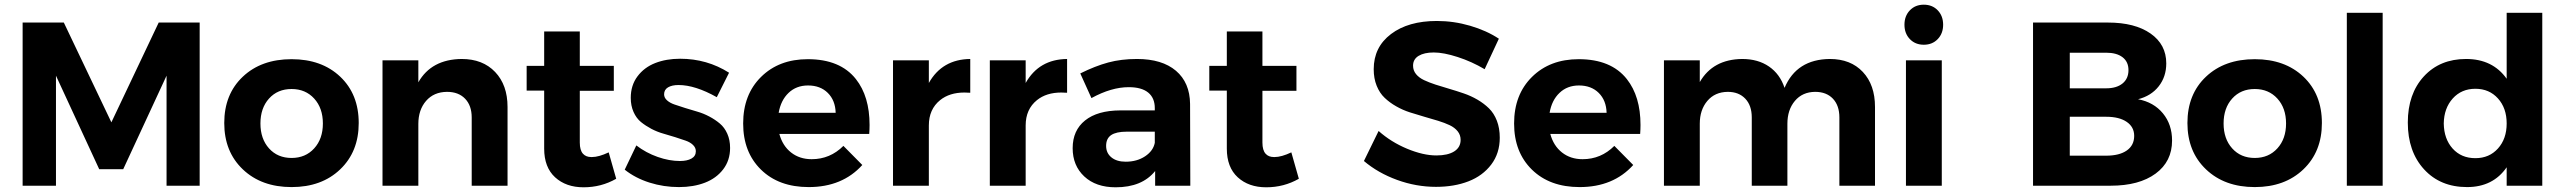

<svg xmlns="http://www.w3.org/2000/svg" viewBox="-20 -797 11010 824"><path d="M77.1 0V-700.2H253.9L458 -272L661.1 -700.2H836.9V0H694.8V-472.2L508.8 -70.8H405.8L220.2 -472.2V0Z M942.4 -269Q942.4 -392.6 1022 -467.8Q1101.6 -543 1231.4 -543Q1360.8 -543 1440.2 -467.8Q1519.5 -392.6 1519.5 -269Q1519.5 -146 1439.9 -70.1Q1360.4 5.9 1231.4 5.9Q1102.1 5.9 1022.2 -70.1Q942.4 -146 942.4 -269ZM1231.4 -119.1Q1291 -119.1 1328.4 -160.2Q1365.7 -201.2 1365.7 -267.1Q1365.7 -333 1328.4 -374Q1291 -415 1231.4 -415Q1171.4 -415 1134.5 -374Q1097.7 -333 1097.7 -267.1Q1097.7 -201.2 1134.5 -160.2Q1171.4 -119.1 1231.4 -119.1Z M1621.6 0V-538.1H1775.4V-443.8Q1831.5 -542.5 1961.4 -543.9Q2051.8 -543.9 2105 -488Q2158.2 -432.1 2158.2 -337.9V0H2004.4V-293Q2004.4 -343.8 1976.1 -373.3Q1947.8 -402.8 1898.4 -402.8Q1841.8 -402.3 1808.6 -364Q1775.4 -325.7 1775.4 -265.1V0Z M2240.2 -408.2V-514.2H2315.4V-662.1H2468.3V-514.2H2614.3V-407.2H2468.3V-185.1Q2468.3 -152.3 2481.9 -137.2Q2494.6 -123 2517.6 -123Q2519 -123 2520.5 -123Q2549.8 -123 2592.3 -143.1L2624.5 -29.8Q2560.5 6.8 2484.4 6.8Q2409.2 6.8 2362.3 -36.1Q2315.4 -79.1 2315.4 -159.2V-408.2Z M2661.1 -68.8 2710.9 -172.9Q2752.4 -141.1 2802.5 -123.5Q2852.5 -106 2897.9 -106Q2928.7 -106 2947.5 -116.5Q2966.3 -127 2966.3 -147.9Q2966.3 -163.1 2954.3 -174.8Q2942.4 -186.5 2922.6 -193.4Q2902.8 -200.2 2877.9 -208.3Q2853 -216.3 2826.7 -223.6Q2800.3 -231 2775.4 -244.1Q2750.5 -257.3 2730.7 -273.4Q2710.9 -289.6 2699 -316.4Q2687 -343.3 2687 -377Q2687 -430.7 2715.8 -469.2Q2744.6 -507.8 2792 -526.4Q2839.4 -544.9 2898.9 -544.9Q3014.2 -544.9 3108.9 -484.9L3056.2 -379.9Q2963.4 -432.1 2892.1 -432.1Q2863.8 -432.1 2846.9 -422.1Q2830.1 -412.1 2830.1 -392.1Q2830.1 -377.9 2842.3 -366.7Q2854.5 -355.5 2874.5 -348.6Q2894.5 -341.8 2919.9 -333.7Q2945.3 -325.7 2971.9 -318.1Q2998.5 -310.5 3023.9 -297.1Q3049.3 -283.7 3069.3 -266.8Q3089.4 -250 3101.3 -223.1Q3113.3 -196.3 3113.3 -162.1Q3113.3 -108.9 3083.7 -70.3Q3054.2 -31.7 3005.1 -12.9Q2956.1 5.9 2894 5.9Q2828.1 5.9 2767.3 -13.4Q2706.5 -32.7 2661.1 -68.8Z M3169.4 -267.1Q3169.4 -391.1 3246.3 -467Q3323.2 -543 3446.8 -543Q3585.9 -543 3653.3 -457.5Q3711.9 -383.3 3711.9 -260.7Q3711.9 -242.2 3710.4 -222.2H3324.7Q3338.4 -171.4 3375 -142.6Q3411.6 -113.8 3463.4 -113.8Q3542.5 -113.8 3599.6 -170.9L3680.7 -88.9Q3595.2 5.9 3450.7 5.9Q3322.3 5.9 3245.8 -69.1Q3169.4 -144 3169.4 -267.1ZM3321.8 -313H3566.4Q3564.9 -366.2 3532.7 -398.2Q3500.5 -430.2 3447.8 -430.2Q3397.5 -430.2 3364.3 -398.4Q3331.1 -366.7 3321.8 -313Z M3812.5 0V-538.1H3966.3V-440.9Q4023.4 -542.5 4144 -543.9V-398.9Q4131.3 -399.9 4119.1 -399.9Q4055.2 -399.9 4014.6 -367.2Q3966.3 -328.1 3966.3 -258.8V0Z M4228 0V-538.1H4381.8V-440.9Q4439 -542.5 4559.6 -543.9V-398.9Q4546.9 -399.9 4534.7 -399.9Q4470.7 -399.9 4430.2 -367.2Q4381.8 -328.1 4381.8 -258.8V0Z M4583.5 -161.1Q4583.5 -237.3 4636.7 -280Q4689.9 -322.8 4788.1 -323.2H4936V-333Q4936 -376.5 4907.7 -399.7Q4879.4 -422.9 4824.2 -422.9Q4749.5 -422.9 4664.1 -376L4616.2 -481.9Q4680.2 -513.7 4736.1 -528.8Q4792 -543.9 4859.4 -543.9Q4967.3 -543.9 5026.9 -493.2Q5086.4 -442.4 5087.4 -351.1L5088.4 0H4937.5V-63Q4881.3 6.8 4768.1 6.8Q4683.1 6.8 4633.3 -39.8Q4583.5 -86.4 4583.5 -161.1ZM4727.1 -170.9Q4727.1 -140.1 4749.8 -121.6Q4772.5 -103 4811 -103Q4859.4 -103 4894.3 -126.2Q4929.2 -149.4 4936 -184.1V-231.9H4815.4Q4770.5 -231.9 4748.8 -217.3Q4727.1 -202.6 4727.1 -170.9Z M5169.9 -408.2V-514.2H5245.1V-662.1H5397.9V-514.2H5543.9V-407.2H5397.9V-185.1Q5397.9 -152.3 5411.6 -137.2Q5424.3 -123 5447.3 -123Q5448.7 -123 5450.2 -123Q5479.5 -123 5522 -143.1L5554.2 -29.8Q5490.2 6.8 5414.1 6.8Q5338.9 6.8 5292 -36.1Q5245.1 -79.1 5245.1 -159.2V-408.2Z M5833.5 -106 5896.5 -234.9Q5949.7 -187.5 6018.8 -158.7Q6087.9 -129.9 6144.5 -129.9Q6193.4 -129.9 6220.9 -147.2Q6248.5 -164.6 6248.5 -196.8Q6248.5 -217.8 6235.8 -233.6Q6223.1 -249.5 6201.4 -259.8Q6179.7 -270 6151.9 -278.6Q6124 -287.1 6093 -295.9Q6062 -304.7 6031 -314.7Q6000 -324.7 5972.2 -340.6Q5944.3 -356.4 5922.6 -377Q5900.9 -397.5 5888.2 -429Q5875.5 -460.4 5875.5 -500Q5875.5 -594.7 5949.7 -650.9Q6023.9 -707 6146.5 -707Q6218.8 -707 6289.1 -686.5Q6359.4 -666 6412.6 -630.9L6351.6 -500Q6296.4 -532.7 6236.1 -552.2Q6175.8 -571.8 6133.3 -571.8Q6092.3 -571.8 6068.4 -557.4Q6044.4 -543 6044.4 -515.1Q6044.4 -494.6 6057.1 -479Q6069.8 -463.4 6091.6 -453.1Q6113.3 -442.9 6141.1 -433.8Q6168.9 -424.8 6200 -415.8Q6231 -406.7 6261.7 -396.2Q6292.5 -385.7 6320.6 -369.4Q6348.6 -353 6370.1 -332Q6391.6 -311 6404.1 -278.8Q6416.5 -246.6 6416.5 -206.1Q6416.5 -139.2 6379.9 -90.8Q6343.3 -42.5 6282.2 -18.8Q6221.2 4.9 6142.6 4.9Q6057.6 4.9 5975.8 -24.9Q5894 -54.7 5833.5 -106Z M6478 -267.1Q6478 -391.1 6554.9 -467Q6631.8 -543 6755.4 -543Q6894.5 -543 6961.9 -457.5Q7020.5 -383.3 7020.5 -260.7Q7020.5 -242.2 7019 -222.2H6633.3Q6647 -171.4 6683.6 -142.6Q6720.2 -113.8 6772 -113.8Q6851.1 -113.8 6908.2 -170.9L6989.3 -88.9Q6903.8 5.9 6759.3 5.9Q6630.9 5.9 6554.4 -69.1Q6478 -144 6478 -267.1ZM6630.4 -313H6875Q6873.5 -366.2 6841.3 -398.2Q6809.1 -430.2 6756.3 -430.2Q6706.1 -430.2 6672.9 -398.4Q6639.6 -366.7 6630.4 -313Z M7121.1 0V-538.1H7274.9V-444.8Q7331.1 -542.5 7457 -543.9Q7524.9 -543.9 7572 -511.5Q7619.1 -479 7638.7 -419.9Q7690.4 -542.5 7833 -543.9Q7922.4 -543.9 7974.6 -488.3Q8026.9 -432.6 8026.9 -337.9V0H7874V-293Q7874 -344.2 7846.2 -373.5Q7818.4 -402.8 7770 -402.8Q7715.3 -402.3 7683.1 -364Q7650.9 -325.7 7650.9 -266.1V0H7498V-293Q7498 -344.2 7470.2 -373.5Q7442.4 -402.8 7395 -402.8Q7339.8 -402.3 7307.4 -364Q7274.9 -325.7 7274.9 -266.1V0Z M8176.5 -629.2Q8153.3 -653.3 8153.3 -690.9Q8153.3 -728.5 8176.5 -752.7Q8199.7 -776.9 8236.3 -776.9Q8272.9 -776.9 8296.1 -752.7Q8319.3 -728.5 8319.3 -690.9Q8319.3 -653.3 8296.1 -629.2Q8272.9 -605 8236.3 -605Q8199.7 -605 8176.5 -629.2ZM8159.7 0V-538.1H8313.5V0Z M8705.1 0V-700.2H9026.9Q9142.1 -700.2 9209.5 -653.1Q9276.9 -606 9276.9 -524.9Q9276.9 -467.8 9244.4 -426.5Q9211.9 -385.3 9155.8 -371.1Q9223.1 -358.4 9262.5 -310.5Q9301.8 -262.7 9301.8 -193.8Q9301.8 -104 9231.2 -52Q9160.6 0 9038.1 0ZM8862.8 -128.9H9019Q9075.7 -128.9 9107.4 -151.1Q9139.2 -173.3 9139.2 -213.9Q9139.2 -252 9107.2 -273.9Q9075.2 -295.9 9019 -295.9H8862.8ZM8862.8 -418H9019Q9063.5 -418 9089.1 -438.7Q9114.7 -459.5 9114.7 -496.1Q9114.7 -531.7 9089.4 -551.3Q9064 -570.8 9019 -570.8H8862.8Z M9367.7 -269Q9367.7 -392.6 9447.3 -467.8Q9526.9 -543 9656.7 -543Q9786.1 -543 9865.5 -467.8Q9944.8 -392.6 9944.8 -269Q9944.8 -146 9865.2 -70.1Q9785.6 5.9 9656.7 5.9Q9527.3 5.9 9447.5 -70.1Q9367.7 -146 9367.7 -269ZM9656.7 -119.1Q9716.3 -119.1 9753.7 -160.2Q9791 -201.2 9791 -267.1Q9791 -333 9753.7 -374Q9716.3 -415 9656.7 -415Q9596.7 -415 9559.8 -374Q9522.9 -333 9522.9 -267.1Q9522.9 -201.2 9559.8 -160.2Q9596.7 -119.1 9656.7 -119.1Z M10051.8 0V-742.2H10205.6V0Z M10313.5 -271Q10313.5 -394 10382.3 -469Q10451.2 -543.9 10563.5 -543.9Q10677.7 -543.9 10737.8 -459V-742.2H10890.6V0H10737.8V-79.1Q10679.2 5.9 10567.9 5.9Q10453.1 5.9 10383.3 -70.3Q10313.5 -146.5 10313.5 -271ZM10467.8 -267.1Q10468.8 -200.7 10505.9 -159.4Q10543 -118.2 10603.5 -118.2Q10663.1 -118.2 10700.4 -159.7Q10737.8 -201.2 10737.8 -267.1Q10737.8 -333 10700.4 -374.5Q10663.1 -416 10603.5 -416Q10543.9 -416 10506.3 -374.3Q10468.8 -332.5 10467.8 -267.1Z"/></svg>

Font: Montserrat Semi Bold
Style: Regular
Weight: 600
Designer: Julieta Ulanovsky
Foundry: Julieta Ulanovsky
Version: Version 3.001;PS 003.001;hotconv 1.0.70;makeotf.lib2.5.58329